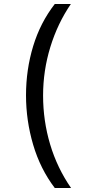

<svg xmlns="http://www.w3.org/2000/svg" viewBox="-20 -812 459 967"><path d="M256 135Q183 39 147 -83Q111 -205 111 -332Q111 -461 147 -579.5Q183 -698 256 -792H337Q270 -694 233.5 -575Q197 -456 197 -331Q197 -204 232.5 -85Q268 34 338 135Z"/></svg>

Font: ukorean25
Style: Book
Weight: 400
Designer: Jelle Bosma - Monotype Design Team
Foundry: Monotype Imaging Inc.
Version: Version 2.003